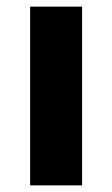

<svg xmlns="http://www.w3.org/2000/svg" viewBox="-20 -560 339 580"><path d="M228 -540V0H71V-540Z"/></svg>

Font: Pathway Extreme 8pt Thin 12pt
Style: Bold
Weight: 700
Version: Version 1.001;gftools[0.9.26]